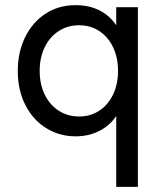

<svg xmlns="http://www.w3.org/2000/svg" viewBox="-20 -521 627 745"><path d="M431 -423V-493H515V204H431V-71Q406.5 -34 365.5 -13Q324.5 8 273 8Q211 8 159.8 -23.5Q108.5 -55 78.8 -112.8Q49 -170.5 49 -246Q49 -318 77.2 -376.2Q105.5 -434.5 156.5 -467.8Q207.5 -501 273 -501Q325.5 -501 365.5 -481Q405.5 -461 431 -423ZM287 -69Q331 -69 365.2 -91.5Q399.5 -114 418.8 -154.2Q438 -194.5 438 -246Q438 -297.5 418.8 -337.8Q399.5 -378 365.2 -400.5Q331 -423 287 -423Q242.5 -423 207.8 -400.5Q173 -378 153.5 -337.8Q134 -297.5 134 -246Q134 -194.5 153.5 -154.2Q173 -114 207.8 -91.5Q242.5 -69 287 -69Z"/></svg>

Font: HK Grotesk
Style: Regular
Weight: 400
Designer: Alfredo Marco Pradil
Foundry: Hanken Design Co.
Version: Version 3.001